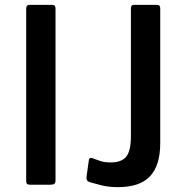

<svg xmlns="http://www.w3.org/2000/svg" viewBox="-20 -762 765 792"><path d="M196 -742Q209 -742 209 -727V-19Q209 -8 204.5 -4Q200 0 188 0H106Q95 0 91.5 -3.5Q88 -7 88 -16V-727Q88 -742 102 -742ZM641 -172Q641 -80 599 -35Q557 10 466 10Q429 10 399 2.5Q369 -5 352 -10Q344 -12 340 -17Q336 -22 337 -33L346 -98Q347 -113 360 -110Q375 -105 392 -98.5Q409 -92 437 -92Q481 -92 500.5 -115.5Q520 -139 520 -201V-727Q520 -742 533 -742H629Q641 -742 641 -727V-172Z"/></svg>

Font: Libre Franklin Medium
Style: Regular
Weight: 500
Designer: Pablo Impallari, Rodrigo Fuenzalida, Nhung Nguyen
Foundry: Impallari Type
Version: Version 3.000